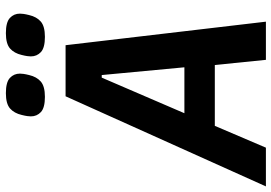

<svg xmlns="http://www.w3.org/2000/svg" viewBox="-188 -788 946 669"><g transform="rotate(-90 285.5 -453.0)"><path d="M412 0 394 -178H182L106 0H-29L285 -698H463L545 0ZM359 -572H350L226 -284H386ZM283 -770Q245 -770 230 -784Q215 -798 215 -819Q215 -824 216 -831.5Q217 -839 220 -851Q226 -877 242.5 -891.5Q259 -906 296 -906Q334 -906 349 -892Q364 -878 364 -857Q364 -852 363 -844.5Q362 -837 359 -825Q353 -799 336.5 -784.5Q320 -770 283 -770ZM492 -770Q454 -770 439 -784Q424 -798 424 -819Q424 -824 425 -831.5Q426 -839 429 -851Q435 -877 451.5 -891.5Q468 -906 505 -906Q543 -906 558 -892Q573 -878 573 -857Q573 -852 572 -844.5Q571 -837 568 -825Q562 -799 545.5 -784.5Q529 -770 492 -770Z"/></g></svg>

Font: IBM Plex Mono SemiBold
Style: Italic
Weight: 600
Italic angle: -9°
Monospace: yes
Designer: Mike Abbink, Paul van der Laan, Pieter van Rosmalen
Foundry: Bold Monday
Version: Version 2.3